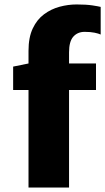

<svg xmlns="http://www.w3.org/2000/svg" viewBox="-20 -842 472 862"><path d="M108 0V-438H39V-543L108 -557V-614Q108 -674 127 -714.2Q146 -754.5 177.8 -778Q209.5 -801.5 247.8 -811.8Q286 -822 324 -822Q367 -822 394.8 -817.8Q422.5 -813.5 432 -811V-687Q422.5 -691.5 404.5 -695.2Q386.5 -699 360 -699Q328.5 -699 309.2 -677.5Q290 -656 290 -607V-557H411V-438H290V0Z"/></svg>

Font: Merriweather Sans ExtraBold
Style: Regular
Weight: 800
Designer: Eben Sorkin
Foundry: Eben Sorkin
Version: Version 2.001; ttfautohint (v1.8.3)